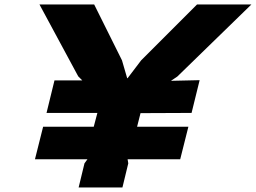

<svg xmlns="http://www.w3.org/2000/svg" viewBox="-20 -830 1133 850"><path d="M852.1 -810.1H1092.8L765.1 -491.2L736.8 -472.2L863.8 -475.1L828.1 -330.1L602.1 -329.1L586.9 -269H814L777.8 -125H544.9L547.9 -106.9L522 0H483.9H365.2H328.1L354 -106.9L367.2 -125H134.8L170.9 -269H395L411.1 -330.1H186L221.2 -474.1H344.2L326.2 -492.2L154.8 -810.1H397L520 -563L543 -483.9H544.9L605 -563Z"/></svg>

Font: Sinkin Sans 800 Black Italic
Style: Regular
Weight: 900
Italic angle: -112°
Designer: Keith Bates
Foundry: K-Type
Version: Sinkin Sans (version 1.0)  by Keith Bates   •   © 2014   www